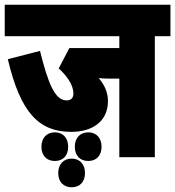

<svg xmlns="http://www.w3.org/2000/svg" viewBox="-20 -642 740 811"><path d="M634 -489H700V-622H0V-489H484V-439H273L228 -353C260 -324 290 -285 290 -247C290 -226 278 -218 261 -218C212 -218 183 -290 149 -427L13 -392C67 -164 145 -85 282 -85C367 -85 436 -127 436 -215C436 -251 422 -283 397 -312C415 -310 434 -310 447 -310H484V22H634ZM296 -22C296 14 317 38 353 38C388 38 409 14 409 -22C409 -58 388 -83 353 -83C317 -83 296 -58 296 -22ZM155 -22C155 14 176 38 212 38C247 38 268 14 268 -22C268 -58 247 -83 212 -83C176 -83 155 -58 155 -22ZM226 89C226 125 247 149 283 149C318 149 339 125 339 89C339 53 318 28 283 28C247 28 226 53 226 89Z"/></svg>

Font: Noto Sans ExtraCondensed Black
Style: Italic
Weight: 900
Width: 2
Italic angle: -12°
Designer: Monotype Design Team
Foundry: Monotype Imaging Inc.
Version: Version 2.013